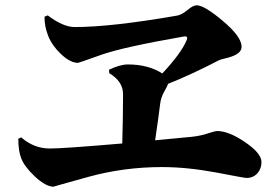

<svg xmlns="http://www.w3.org/2000/svg" viewBox="-20 -730 1040 724"><path d="M160 -672Q218 -628 262 -628Q399 -628 647 -671Q665 -674 688 -693Q708 -710 722 -710Q750 -710 818 -653Q891 -592 891 -554Q891 -530 854 -517Q844 -513 826 -509Q810 -505 806 -503Q700 -448 614 -414Q612 -407 599 -384Q587 -363 584 -339Q580 -304 565 -201Q622 -206 702 -214Q739 -218 767 -228Q792 -236 798 -236Q843 -236 904 -194Q966 -152 966 -119Q966 -94 951 -77Q935 -59 910 -59Q901 -59 793 -80Q684 -100 591 -100Q447 -100 313 -63Q180 -26 182 -26Q152 -26 110 -66Q72 -102 60 -133Q49 -161 49 -207L60 -212Q108 -170 168 -170Q219 -170 441 -189Q444 -291 444 -375Q444 -423 392 -454L391 -467Q433 -487 462 -487Q539 -487 592 -453Q664 -530 684 -579Q691 -596 671 -592Q442 -552 361 -523Q277 -493 274 -493Q245 -493 210 -526Q177 -557 162 -594Q147 -632 148 -667Z"/></svg>

Font: Source Han Serif CN Heavy
Style: Regular
Weight: 900
Designer: Ryoko NISHIZUKA  (kana & ideographs); Frank Grießhammer (Latin, Greek & Cyrillic); Wenlong ZHANG  (bopomofo); Sandoll Co
Foundry: Adobe Systems Incorporated
Version: Version 1.000;PS 1;hotconv 16.6.53;makeotf.lib2.5.65590